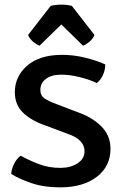

<svg xmlns="http://www.w3.org/2000/svg" viewBox="-20 -795 528 828"><path d="M28.5 -45Q29 -65.5 41 -89Q53 -112.5 69.5 -123.5Q104 -104 148 -87.2Q192 -70.5 243 -71Q284.5 -71.5 314.5 -90.8Q344.5 -110 344.5 -143Q344.5 -194 270 -218.5L175.5 -254Q116.5 -274 80.2 -308.2Q44 -342.5 44 -397.5Q44 -465 96.5 -511.2Q149 -557.5 244 -558.5Q296 -559 347.5 -546.2Q399 -533.5 434 -517Q434 -494.5 424.2 -472.2Q414.5 -450 397.5 -437Q362 -453.5 319.5 -463.5Q277 -473.5 242 -473Q200.5 -472.5 177.2 -454.2Q154 -436 154 -407Q154 -383 172.2 -370.5Q190.5 -358 224 -346L315.5 -311Q376 -290 416.2 -250.8Q456.5 -211.5 456.5 -153.5Q456.5 -78 398.2 -33Q340 12 243.5 13Q171 13.5 116 -5.2Q61 -24 28.5 -45ZM290 -769.5 387.5 -644Q380 -626.5 365.2 -614.5Q350.5 -602.5 338 -598L244.5 -689.5L150.5 -598Q138.5 -602.5 123.5 -614.5Q108.5 -626.5 101 -644L198.5 -769.5Q218.5 -775 244.5 -775Q270 -775 290 -769.5Z"/></svg>

Font: Signika SC
Style: Regular
Weight: 400
Designer: Anna Giedryś
Foundry: Anna Giedryś
Version: Version 2.000; ttfautohint (v1.8.3) -l 8 -r 50 -G 200 -x 9 -